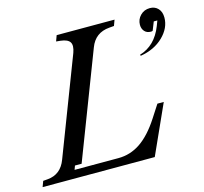

<svg xmlns="http://www.w3.org/2000/svg" viewBox="-168 -825 996 939"><g transform="rotate(-15 330.0 -355.0)"><path d="M502.9 0H-64.9L-54.2 -28.8L-30.8 -30.8Q36.6 -36.6 62 -105L250 -595.2Q262.7 -630.4 251.7 -647.7Q240.7 -665 204.1 -668.9L183.1 -670.9L193.8 -700.2H486.8L476.1 -670.9L452.1 -668.9Q379.4 -663.1 354 -595.2L148.9 -61H115.2L107.9 -41H330.1Q390.6 -41 441.9 -75.7Q493.2 -110.4 541 -184.1L583 -249H615.2ZM564.9 -496.1 563 -502Q643.1 -525.9 678.2 -616.2L688 -642.1H669.9L652.8 -599.1Q648.9 -597.2 644 -597.2Q623 -597.2 611.6 -610.4Q600.1 -623.5 600.1 -643.1Q600.1 -670.4 619.4 -690.2Q638.7 -710 668 -710Q693.4 -710 709.2 -693.1Q725.1 -676.3 725.1 -647Q725.1 -594.7 680.7 -551.3Q636.2 -507.8 564.9 -496.1Z"/></g></svg>

Font: Redaction
Style: Italic
Weight: 400
Designer: Jeremy Mickel / Forest Young
Foundry: MCKL
Version: Version 2.001;hotconv 1.0.113;makeotfexe 2.5.65598 DEVELOPME